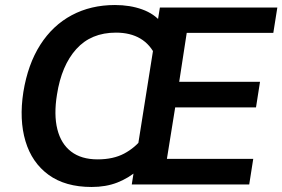

<svg xmlns="http://www.w3.org/2000/svg" viewBox="-20 -735 1125 765"><path d="M505 0 617 -705H1085L1069 -604H724L694 -409H1016L1000 -307H678L645 -102H989L973 0ZM345 10Q240 10 173.5 -38.5Q107 -87 81.5 -172.5Q56 -258 73 -368Q91 -479 140.5 -556.5Q190 -634 266 -674.5Q342 -715 438 -715Q498 -715 546.5 -697.5Q595 -680 623 -645L601 -510Q579 -558 539 -581.5Q499 -605 442 -605Q343 -605 284 -539.5Q225 -474 207 -358Q194 -278 208.5 -220Q223 -162 263.5 -131Q304 -100 369 -100Q431 -100 474.5 -123Q518 -146 549 -186L529 -57Q492 -25 447 -7.5Q402 10 345 10Z"/></svg>

Font: Mulish ExtraLight
Style: Italic
Weight: 200
Italic angle: -9°
Designer: Vernon Adams
Foundry: Vernon Adams
Version: Version 3.603